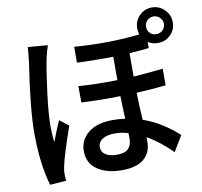

<svg xmlns="http://www.w3.org/2000/svg" viewBox="-94 -947 1165 1106"><g transform="rotate(-10 488.5 -394.0)"><path d="M369.1 -472.7Q475.6 -464.8 596.7 -467.8V-604.5Q478.5 -602.5 384.8 -607.4V-700.2Q584 -684.6 766.6 -705.1Q760.7 -722.7 760.7 -741.2Q760.7 -784.2 791 -814.9Q821.3 -845.7 864.3 -845.7Q907.2 -845.7 938 -814.9Q968.8 -784.2 968.8 -741.2Q968.8 -697.3 938.5 -667.5Q908.2 -637.7 864.3 -637.7Q832 -637.7 806.6 -654.3V-618.2Q766.6 -613.3 692.4 -608.4V-471.7Q765.6 -476.6 865.2 -487.3V-390.6Q785.2 -380.9 693.4 -377Q694.3 -313.5 700.2 -217.8Q808.6 -179.7 904.3 -92.8L849.6 -2Q782.2 -70.3 705.1 -115.2V-88.9Q705.1 -24.4 662.1 11.7Q619.1 47.9 533.2 47.9Q445.3 47.9 390.1 10.3Q335 -27.3 335 -99.6Q335 -162.1 385.7 -204.1Q436.5 -246.1 530.3 -246.1Q565.4 -246.1 602.5 -241.2Q598.6 -320.3 597.7 -374Q485.4 -371.1 370.1 -377ZM72.3 -252.9Q72.3 -390.6 113.3 -660.2Q121.1 -725.6 121.1 -745.1L237.3 -735.4Q226.6 -707 215.8 -657.2Q202.1 -588.9 186.5 -466.3Q170.9 -343.8 170.9 -273.4Q170.9 -225.6 176.8 -178.7Q196.3 -232.4 225.6 -298.8L278.3 -257.8Q221.7 -96.7 208 -31.2Q202.1 -2 203.1 13.7Q203.1 26.4 205.1 51.8L110.4 58.6Q72.3 -70.3 72.3 -252.9ZM429.7 -106.4Q429.7 -76.2 454.1 -60.5Q478.5 -44.9 520.5 -44.9Q567.4 -44.9 587.4 -65.9Q607.4 -86.9 607.4 -126Q607.4 -144.5 606.4 -156.2Q566.4 -168 526.4 -168Q481.4 -168 455.6 -150.9Q429.7 -133.8 429.7 -106.4ZM812.5 -741.2Q812.5 -718.8 827.1 -704.1Q841.8 -689.5 864.3 -689.5Q886.7 -689.5 901.9 -704.6Q917 -719.7 917 -741.2Q917 -762.7 901.4 -777.8Q885.7 -793 864.3 -793Q842.8 -793 827.6 -777.8Q812.5 -762.7 812.5 -741.2Z"/></g></svg>

Font: Min Sans SemiBold
Style: Regular
Weight: 600
Designer: Jinseong-Kim, NotoSansCJK, Nunito
Foundry: Jinseong-Kim
Version: Version 1.400;Glyphs 3.1.2 (3151)